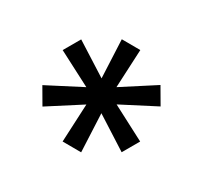

<svg xmlns="http://www.w3.org/2000/svg" viewBox="-95 -855 704 666"><g transform="rotate(-30 257.0 -522.5)"><path d="M294 -318.2 287.6 -470.5 416.2 -388.1 453.1 -452.8 317.1 -522.7 453.1 -592.7 416.2 -657.3 287.6 -574.9 294 -727.3H219.8L226.6 -574.9L98 -657.3L61.1 -592.7L196.7 -522.7L61.1 -452.8L98 -388.1L226.6 -470.5L219.8 -318.2Z"/></g></svg>

Font: Inter 465
Style: Regular
Weight: 400
Designer: Rasmus Andersson
Foundry: rsms
Version: Version 3.019;Glyphs 3.1.2 (3151)